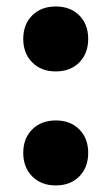

<svg xmlns="http://www.w3.org/2000/svg" viewBox="-20 -560 344 593"><path d="M152.3 12.7Q107.4 12.7 79.6 -15.1Q51.8 -43 51.8 -87.9Q51.8 -132.8 79.6 -160.4Q107.4 -188 152.3 -188Q197.3 -188 224.9 -160.4Q252.4 -132.8 252.4 -87.9Q252.4 -43 224.9 -15.1Q197.3 12.7 152.3 12.7ZM152.3 -339.4Q107.4 -339.4 79.6 -367.2Q51.8 -395 51.8 -439.9Q51.8 -484.9 79.6 -512.5Q107.4 -540 152.3 -540Q197.3 -540 224.9 -512.5Q252.4 -484.9 252.4 -439.9Q252.4 -395 224.9 -367.2Q197.3 -339.4 152.3 -339.4Z"/></svg>

Font: Schibsted Grotesk
Style: Bold
Weight: 700
Designer: Bakken & Baeck AS, Henrik Kongsvoll
Foundry: Schibsted ASA
Version: Version 1.100;gftools[0.9.25]